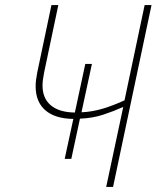

<svg xmlns="http://www.w3.org/2000/svg" viewBox="-20 -734 615 754"><path d="M397 0 464 -314Q426 -297 385 -283.5Q344 -270 294 -268L260 -110H234L268 -267Q196 -268 158 -301Q120 -334 120 -395Q120 -408 121.5 -420Q123 -432 126 -448L182 -714H209L153 -448Q150 -432 148.5 -420.5Q147 -409 147 -398Q147 -348 179.5 -320.5Q212 -293 274 -292L315 -483H341L300 -293Q344 -295 386 -308Q428 -321 469 -340L548 -714H575L424 0Z"/></svg>

Font: Noto Sans Disp Thin
Style: Italic
Weight: 100
Italic angle: -12°
Designer: Monotype Design Team
Foundry: Monotype Imaging Inc.
Version: Version 2.000;GOOG;noto-source:20170915:90ef993387c0